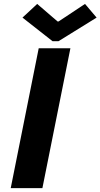

<svg xmlns="http://www.w3.org/2000/svg" viewBox="-20 -968 517 988"><path d="M179.2 -719.7H342.3L198.2 0H35.2ZM95.7 -877.4 171.4 -947.8 276.4 -857.4H281.2L417.5 -947.8L477.1 -877.4L280.8 -755.9H250.5Z"/></svg>

Font: Reddit Sans Chocolate ExBold
Style: Italic
Weight: 800
Italic angle: -11.25°
Designer: Stephen Hutchings
Version: Version 1.013